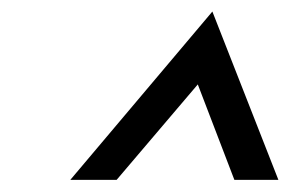

<svg xmlns="http://www.w3.org/2000/svg" viewBox="-20 -717 520 328"><path d="M100.1 -409.7 342.8 -697.3 455.6 -409.7H380.4L317.9 -572.8L179.2 -409.7Z"/></svg>

Font: HK Grotesk Italic
Style: Regular
Weight: 400
Italic angle: -13°
Designer: Alfredo Marco Pradil and Stefan Peev
Foundry: Hanken Design Co.
Version: Version 1.000;PS 001.000;hotconv 1.0.88;makeotf.lib2.5.64775